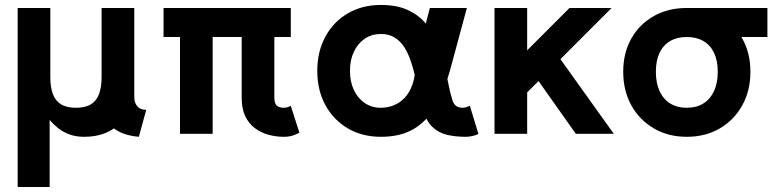

<svg xmlns="http://www.w3.org/2000/svg" viewBox="-20 -540 3144 775"><path d="M540.5 12.2Q490.5 8.1 457 -10.5Q423.6 -29.1 406.9 -55.4Q390.1 -81.8 390.1 -108.4V-147.2L522 -228.5V-147.5Q522 -125.5 534.1 -111.1Q546.1 -96.7 570.3 -96.7ZM390.1 -507.8H522V-228.5Q522 -111.3 469.8 -49.6Q417.7 12.2 319.8 12.2Q286.4 12.2 260.4 2.6Q234.4 -7.1 214.8 -22.6Q195.3 -38.1 180.4 -55.7V214.8H51.3V-507.8H183.1V-228.5Q183.1 -188.5 193.2 -160.9Q203.4 -133.3 226.1 -119.1Q248.8 -105 286.6 -105Q324.5 -105 347.2 -119.1Q369.9 -133.3 380 -160.9Q390.1 -188.5 390.1 -228.5Z M706.5 -454.1V0H838.4V-454.1ZM1087.4 -454.6H955.6V-144.5Q955.6 -101.6 969.7 -71.5Q983.9 -41.5 1008.3 -23.1Q1032.7 -4.6 1063.1 3.8Q1093.5 12.2 1126 12.2Q1147.9 12.2 1163.9 6.3Q1179.9 0.5 1188.5 -4.4L1153.8 -112.8Q1149.2 -109.9 1140.7 -107.4Q1132.3 -105 1126 -105Q1116 -105 1108.5 -107.3Q1101.1 -109.6 1096.4 -114.6Q1091.8 -119.6 1089.6 -127.1Q1087.4 -134.5 1087.4 -144.5ZM1153.8 -390.6V-507.8H640.1V-390.6Z M1517.3 -402.8Q1550 -402.8 1573 -388.5Q1595.9 -374.3 1611.6 -349.9Q1627.2 -325.4 1637.8 -294.2Q1648.4 -262.9 1656.2 -229Q1664.1 -195.1 1671 -161.7Q1678 -128.4 1686.3 -100.1Q1700.2 -51.5 1725.5 -27.5Q1750.7 -3.4 1785.2 4.4Q1819.6 12.2 1860.6 12.2Q1873.5 12.2 1888.1 8.8Q1902.6 5.4 1911.1 0.5L1876.5 -112.8Q1871.8 -110.4 1863.3 -107.7Q1854.7 -105 1848.4 -105Q1830.6 -105 1820.6 -112.8Q1810.5 -120.6 1805.7 -136.7Q1796.6 -166.5 1788.9 -206.3Q1781.2 -246.1 1770.8 -289.2Q1760.3 -332.3 1742.7 -373.3Q1725.1 -414.3 1696.5 -447.5Q1668 -480.7 1624.3 -500.4Q1580.6 -520 1517.3 -520Q1442.1 -520 1384.2 -486.2Q1326.2 -452.4 1293.5 -392.3Q1260.7 -332.3 1260.7 -253.9Q1260.7 -175.5 1293.5 -115.6Q1326.2 -55.7 1384.2 -21.7Q1442.1 12.2 1517.3 12.2Q1596.2 12.2 1649.3 -19Q1702.4 -50.3 1737.3 -109.9Q1772.2 -169.4 1795.9 -253.9L1864.5 -507.8H1715.1L1657.5 -286.1Q1657.5 -235.8 1645.5 -201Q1633.5 -166.3 1613.3 -145.1Q1593 -124 1568.1 -114.5Q1543.2 -105 1517.3 -105Q1480.7 -105 1452.6 -123.9Q1424.6 -142.8 1408.6 -176.4Q1392.6 -210 1392.6 -253.9Q1392.6 -297.9 1408.6 -331.4Q1424.6 -365 1452.6 -383.9Q1480.7 -402.8 1517.3 -402.8Z M2096.2 -294.2 2304.2 0H2457.5L2219.7 -332.5ZM2107.9 -167 2448.7 -507.8Q2436.8 -507.8 2413.6 -507.8Q2390.4 -507.8 2363.8 -507.8Q2337.2 -507.8 2314.1 -507.8Q2291 -507.8 2278.8 -507.8L2107.9 -336.9V-507.8H1976.1V0H2107.9Z M3077.6 -507.8H2752.2V-390.6H3077.6ZM2627.4 -250.2Q2627.4 -295.4 2642.3 -326.8Q2657.2 -358.2 2685.2 -374.4Q2713.1 -390.6 2752.2 -390.6Q2791.3 -390.6 2819.2 -374.4Q2847.2 -358.2 2862.2 -326.8Q2877.2 -295.4 2877.2 -250.2Q2877.2 -205.1 2862.2 -172.5Q2847.2 -139.9 2819.2 -122.4Q2791.3 -105 2752.2 -105Q2713.1 -105 2685.2 -122.4Q2657.2 -139.9 2642.3 -172.5Q2627.4 -205.1 2627.4 -250.2ZM2495.6 -250.2Q2495.6 -174.1 2528.3 -114.9Q2561.1 -55.7 2619.1 -21.8Q2677 12.2 2752.2 12.2Q2827.9 12.2 2885.7 -21.8Q2943.5 -55.7 2976.2 -114.9Q3009 -174.1 3009 -250.2Q3009 -326.4 2976.2 -384.4Q2943.4 -442.4 2885.6 -475.1Q2827.9 -507.8 2752.2 -507.8Q2677 -507.8 2619 -475.1Q2561 -442.4 2528.3 -384.4Q2495.6 -326.4 2495.6 -250.2Z"/></svg>

Font: Giphurs
Style: Regular
Weight: 400
Version: Version 2.010